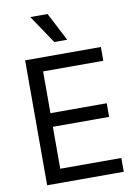

<svg xmlns="http://www.w3.org/2000/svg" viewBox="-100 -1004 768 1070"><g transform="rotate(-10 283.5 -469.5)"><path d="M78.1 -707H506.8V-628.9H166V-392.6H484.4V-315.4H166V-78.1H511.7V0H78.1ZM148.4 -939.5H246.1L329.1 -779.3H255.9Z"/></g></svg>

Font: WEMIX Pretendard
Style: Regular
Weight: 400
Designer: Base glyphs from Inter by Rasmus Andersson; Hangeul glyphs from Noto Sans CJK(Source Han Sans) by Jang Soo-young and Kan
Foundry: Kil Hyung-jin
Version: Version 1.000